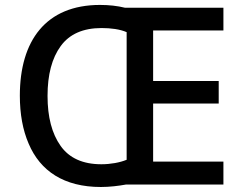

<svg xmlns="http://www.w3.org/2000/svg" viewBox="-20 -745 981 775"><path d="M383.8 -725.1C164.6 -725.1 60.1 -580.1 60.1 -358.9C60.1 -285.2 71.8 -220.2 95.7 -165C142.6 -54.2 238.8 9.8 387.2 9.8C421.9 9.8 458.5 5.4 487.8 0H881.8V-92.8H598.1V-327.1H862.8V-418H598.1V-622.1H881.8V-713.9H483.9C454.1 -721.2 420.4 -725.1 383.8 -725.1ZM390.1 -631.8C427.2 -631.8 464.4 -627 491.2 -615.2V-100.1C464.4 -88.9 426.3 -82 389.2 -82C314.5 -82 259.3 -106.9 224.6 -156.2C189.5 -205.6 171.9 -272.5 171.9 -357.9C171.9 -443.4 189.5 -510.3 225.1 -559.1C260.3 -607.4 315.4 -631.8 390.1 -631.8Z"/></svg>

Font: Noto Reveo Sans
Style: Regular
Weight: 500
Designer: Monotype Design Team
Foundry: Monotype Imaging Inc.
Version: Version 2.007